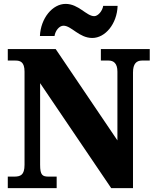

<svg xmlns="http://www.w3.org/2000/svg" viewBox="-20 -966 797 986"><path d="M454 -771C520 -771 581 -843 584 -936H510C506 -909 483 -883 464 -883C424 -883 384 -946 317 -946C250 -946 189 -873 185 -781H260C264 -808 284 -834 306 -834C347 -834 386 -771 454 -771ZM20 0H271V-59H231C198 -59 186 -66 186 -120V-539L551 0H663V-594C663 -639 681 -655 709 -655H749V-714H498V-655H538C563 -655 583 -641 583 -598V-245L266 -714H20V-655H59C84 -655 106 -648 106 -598V-120C106 -66 85 -59 51 -59H20Z"/></svg>

Font: Noto Serif Georgian SemiCondensed Black
Style: Regular
Weight: 900
Width: 4
Designer: Monotype Design Team, Akaki Razmadze
Foundry: Google LLC
Version: Version 2.003